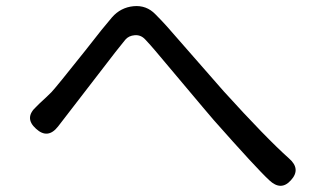

<svg xmlns="http://www.w3.org/2000/svg" viewBox="-20 -655 1040 619"><path d="M918 -74Q886 -38 848 -74Q807 -112 669 -268Q652 -288 635 -308L481 -491Q465 -510 448 -528Q434 -543 414.5 -541.5Q395 -540 384 -527Q368 -507 352 -487L167 -247Q134 -205 96 -240Q57 -275 97 -311L109 -323Q128 -340 146 -358Q162 -375 255 -492L307 -558Q324 -579 341 -599Q369 -631 410.5 -635Q452 -639 481 -609Q500 -590 518 -570L701 -361Q838 -210 912 -144Q951 -110 918 -74Z"/></svg>

Font: Resource Han Rounded JP
Style: Regular
Weight: 400
Designer: Cyano Hao (round all glyphs); Ryoko NISHIZUKA 西塚涼子 (kana, bopomofo & ideographs); Paul D. Hunt (Latin, Greek & Cyrillic)
Foundry: Cyano Hao
Version: 0.990